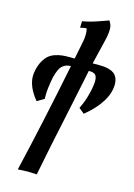

<svg xmlns="http://www.w3.org/2000/svg" viewBox="-151 -850 841 1201"><g transform="rotate(15 269.5 -250.0)"><path d="M272.9 -22.5Q262.7 21 212.4 273.4Q171.4 271 153.8 271L89.8 273.9Q164.6 -43 243.7 -436Q228.5 -436 217 -432.6Q205.6 -429.2 192.6 -419.4Q179.7 -409.7 169.7 -388.7Q159.7 -367.7 152.3 -335.9Q138.2 -261.7 138.2 -221.2Q138.2 -217.3 138.4 -208.5Q138.7 -199.7 138.7 -196.3L92.8 -168.5Q29.8 -245.1 29.8 -314.9Q29.8 -332.5 34.2 -353Q42 -388.7 56.6 -414.3Q71.3 -439.9 88.1 -454.1Q105 -468.3 128.9 -476.1Q152.8 -483.9 173.1 -486.1Q193.4 -488.3 221.7 -488.3Q226.1 -488.3 234.9 -488Q243.7 -487.8 248.5 -487.8H253.9Q257.8 -507.3 265.9 -546.9Q273.9 -586.4 277.8 -606.4Q282.2 -628.4 282.2 -650.4Q282.2 -689.9 273.9 -689.9Q268.1 -689.9 236.8 -683.1L237.8 -725.1Q272 -731.4 296.6 -738.5Q321.3 -745.6 355.5 -757.8Q389.6 -770 402.3 -774.4Q419.4 -749.5 419.4 -723.1Q419.4 -692.4 410.2 -652.8Q370.6 -488.3 370.6 -487.8H372.6Q377.4 -487.8 386.5 -488Q395.5 -488.3 399.9 -488.3Q424.3 -488.3 442.1 -486.8Q460 -485.4 479.2 -479.7Q498.5 -474.1 510.7 -464.4Q522.9 -454.6 530.8 -437.3Q538.6 -419.9 538.6 -395.5Q538.6 -339.8 502 -281.5Q465.3 -223.1 397.9 -168.9L362.8 -197.8Q386.7 -245.1 400.4 -299.6Q414.1 -354 414.1 -384.8Q414.1 -401.9 409.9 -412.8Q405.8 -423.8 397.5 -428.5Q389.2 -433.1 381.3 -434.6Q373.5 -436 361.3 -436H359.4Q355.5 -418 343.3 -357.9Q327.6 -284.2 305.2 -175.5Q282.7 -66.9 272.9 -22.5Z"/></g></svg>

Font: Flanker
Style: Bold Italic
Weight: 700
Italic angle: -12°
Designer: Flanker
Version: Version 2.000